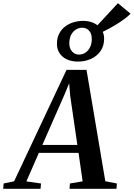

<svg xmlns="http://www.w3.org/2000/svg" viewBox="-93 -1185 840 1205"><path d="M-73 0 -70 -33.5 -4.5 -47 324.5 -746.5H450L568 -47.5L640.5 -33.5L638 0H343.5L346 -33.5L425.5 -47L400 -225.5H151L72.5 -46.5L164.5 -33.5L161.5 0ZM173 -275.5H392.5L347.5 -584L341 -662L313.5 -595.5ZM397 -798.5Q336.5 -798.5 300.5 -829.2Q264.5 -860 264.5 -910Q264.5 -947 278.5 -974Q292.5 -1001 316 -1018.8Q339.5 -1036.5 368.8 -1045.2Q398 -1054 428.5 -1054Q467 -1054 496.8 -1039.8Q526.5 -1025.5 543.5 -1000.5Q560.5 -975.5 560.5 -943Q560.5 -896.5 537.8 -864.2Q515 -832 477.8 -815.2Q440.5 -798.5 397 -798.5ZM403 -842.5Q424.5 -842.5 442.8 -854.5Q461 -866.5 472 -888.2Q483 -910 483 -939.5Q483 -975 465.8 -993Q448.5 -1011 422.5 -1011Q402.5 -1011 383.8 -999.8Q365 -988.5 353.5 -966.5Q342 -944.5 342 -912Q342 -882 359.2 -862.2Q376.5 -842.5 403 -842.5ZM530 -974 495 -1001 647 -1165 726.5 -1099Q700 -1073 665.2 -1049.8Q630.5 -1026.5 595.2 -1007.5Q560 -988.5 530 -974Z"/></svg>

Font: Merriweather 72pt SemiBold
Style: Italic
Weight: 600
Italic angle: -7.8°
Version: Version 2.101